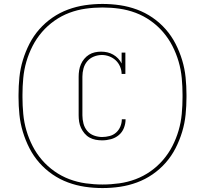

<svg xmlns="http://www.w3.org/2000/svg" viewBox="-20 -827 1040 974"><path d="M498 -115Q482 -115 465.5 -118Q449 -121 434.5 -129Q420 -137 409 -150Q398 -163 391 -178Q384 -193 381.5 -209.5Q379 -226 379 -242V-438Q379 -454 381.5 -470Q384 -486 390.5 -501Q397 -516 407.5 -528.5Q418 -541 431.5 -549.5Q445 -558 461 -561.5Q477 -565 493 -565Q509 -565 524.5 -561.5Q540 -558 554 -550Q568 -542 579 -530.5Q590 -519 597 -505V-560H616V-452H597Q597 -471 589 -489.5Q581 -508 567 -521Q553 -534 534.5 -541Q516 -548 497 -548Q476 -548 456 -540Q436 -532 422.5 -516Q409 -500 403.5 -479.5Q398 -459 398 -438V-242Q398 -221 403.5 -200Q409 -179 422.5 -163Q436 -147 456.5 -139.5Q477 -132 498 -132Q517 -132 536 -137Q555 -142 569 -154.5Q583 -167 590.5 -185Q598 -203 598 -222H617V-221Q617 -199 608.5 -177.5Q600 -156 582.5 -141.5Q565 -127 543 -121Q521 -115 498 -115ZM500 127Q455 127 411 120.5Q367 114 325 98.5Q283 83 246 57.5Q209 32 179.5 -1.5Q150 -35 129.5 -75Q109 -115 96 -158Q83 -201 78.5 -245.5Q74 -290 74 -334V-346Q74 -390 78.5 -434.5Q83 -479 96 -522Q109 -565 129.5 -605Q150 -645 179.5 -678.5Q209 -712 246 -737.5Q283 -763 325 -778.5Q367 -794 411 -800.5Q455 -807 500 -807Q545 -807 589 -800.5Q633 -794 675 -778.5Q717 -763 754 -737.5Q791 -712 820.5 -678.5Q850 -645 870.5 -605Q891 -565 904 -522Q917 -479 921.5 -434.5Q926 -390 926 -346V-334Q926 -290 921.5 -245.5Q917 -201 904 -158Q891 -115 870.5 -75Q850 -35 820.5 -1.5Q791 32 754 57.5Q717 83 675 98.5Q633 114 589 120.5Q545 127 500 127ZM500 109Q543 109 585.5 103Q628 97 668 82Q708 67 743.5 42Q779 17 807 -15.5Q835 -48 854.5 -86Q874 -124 886 -165Q898 -206 902 -249Q906 -292 906 -334V-346Q906 -388 902 -431Q898 -474 886 -515Q874 -556 854.5 -594Q835 -632 807 -664.5Q779 -697 743.5 -722Q708 -747 668 -762Q628 -777 585.5 -783Q543 -789 500 -789Q457 -789 414.5 -783Q372 -777 332 -762Q292 -747 256.5 -722Q221 -697 193 -664.5Q165 -632 145.5 -594Q126 -556 114 -515Q102 -474 98 -431Q94 -388 94 -346V-334Q94 -292 98 -249Q102 -206 114 -165Q126 -124 145.5 -86Q165 -48 193 -15.5Q221 17 256.5 42Q292 67 332 82Q372 97 414.5 103Q457 109 500 109Z"/></svg>

Font: Iosevka Etoile Thin
Style: Regular
Weight: 100
Designer: Belleve Invis
Foundry: Belleve Invis
Version: Version 22.1.2; ttfautohint (v1.8.4)